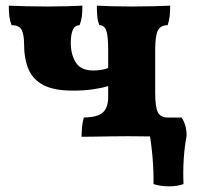

<svg xmlns="http://www.w3.org/2000/svg" viewBox="-20 -481 696 678"><path d="M237 -161Q171 -161 133.5 -180.5Q96 -200 80.5 -237Q65 -274 65 -326Q65 -357 57 -374.5Q49 -392 21 -392Q15 -407 13 -423Q11 -439 11 -461Q33 -460 70.5 -459Q108 -458 148 -458Q183 -458 217.5 -459Q252 -460 271 -461Q271 -439 269 -423Q267 -407 261 -392Q230 -392 230 -330Q230 -288 248 -260Q266 -232 310 -232Q324 -232 339 -234.5Q354 -237 362 -241V-305Q362 -355 355 -373.5Q348 -392 331 -392Q325 -407 323.5 -423Q322 -439 322 -461Q341 -460 375 -459Q409 -458 444 -458Q484 -458 521.5 -459Q559 -460 581 -461Q581 -439 579 -423Q577 -407 572 -392Q547 -392 537.5 -373.5Q528 -355 528 -305V-153Q528 -103 537.5 -84.5Q547 -66 572 -66Q577 -51 579 -35Q581 -19 581 3Q510 0 432 0Q407 0 374 0.5Q341 1 312 1.5Q283 2 268 2Q268 -12 269.5 -30.5Q271 -49 276 -66Q326 -67 344 -84.5Q362 -102 362 -138V-177Q339 -170 308 -165.5Q277 -161 237 -161ZM522 169Q523 125 518.5 72.5Q514 20 504 -33V-66H621Q639 -40 639 -1Q632 34 629 78Q626 122 628 169Q606 177 576.5 177Q547 177 522 169Z"/></svg>

Font: Vollkorn ExtraBold
Style: Regular
Weight: 800
Designer: Friedrich Althausen
Foundry: Friedrich Althausen
Version: Version 5.000; ttfautohint (v1.8.3)